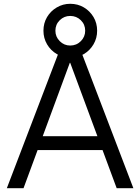

<svg xmlns="http://www.w3.org/2000/svg" viewBox="-20 -992 739 1012"><path d="M16 0 295 -730H404L683 0H595L350 -661H348L104 0ZM145 -201V-274H555V-201ZM350 -688Q312 -688 279.5 -707Q247 -726 228 -758.5Q209 -791 209 -830Q209 -870 228 -902Q247 -934 279.5 -953Q312 -972 350 -972Q390 -972 422 -953Q454 -934 473 -902Q492 -870 492 -830Q492 -791 473 -758.5Q454 -726 422 -707Q390 -688 350 -688ZM350 -752Q383 -752 406 -775Q429 -798 429 -830Q429 -863 406 -885.5Q383 -908 350 -908Q318 -908 295 -885.5Q272 -863 272 -830Q272 -798 295 -775Q318 -752 350 -752Z"/></svg>

Font: M PLUS 2
Style: Regular
Weight: 400
Designer: Coji Morishita
Foundry: UNDERFOREST DESIGN
Version: Version 1.001